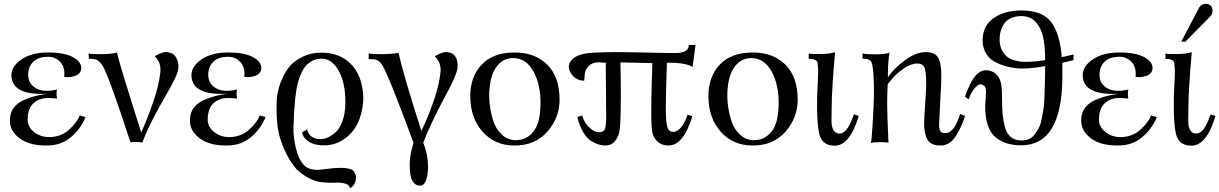

<svg xmlns="http://www.w3.org/2000/svg" viewBox="-20 -764 6528 1028"><path d="M438 -137Q410 -70 357 -27.5Q304 15 233 15Q123 17 68 -38Q32 -73 33 -121Q33 -160 54 -187.5Q75 -215 111.5 -230Q148 -245 173.5 -251Q199 -257 234 -262Q45 -252 41 -358Q39 -407 93.5 -445Q148 -483 237 -483Q326 -483 371.5 -457.5Q417 -432 415 -398Q413 -369 382 -358Q351 -347 324 -353V-352L323 -353H324Q329 -406 301.5 -433.5Q274 -461 235 -460Q183 -459 157 -432.5Q131 -406 131 -364Q131 -326 156.5 -303Q182 -280 220 -278Q251 -276 286 -285Q280 -271 285 -236Q235 -242 210 -237Q128 -218 128 -124Q128 -83 164.5 -55.5Q201 -28 251 -30Q310 -33 351.5 -71Q393 -109 407 -146Z M935 -419Q937 -404 933 -386.5Q929 -369 917.5 -345.5Q906 -322 896.5 -304Q887 -286 868 -253Q849 -220 839 -202Q769 -77 742 0Q735 -4 711.5 -4Q688 -4 679 -2V-1Q561 -362 528 -415Q521 -425 513 -432Q505 -439 500 -442.5Q495 -446 484.5 -447.5Q474 -449 471 -449Q468 -449 456 -449L454 -478Q461 -474 520 -474Q579 -474 606 -483Q618 -426 736 -55Q767 -121 799.5 -215.5Q832 -310 839 -381Q840 -396 837.5 -410Q835 -424 830 -433.5Q825 -443 820 -450Q815 -457 812 -460L808 -463L815 -467Q822 -471 835.5 -477Q849 -483 862 -485Q868 -486 876 -485Q884 -484 897.5 -479Q911 -474 921.5 -458.5Q932 -443 935 -419Z M1402 -137Q1374 -70 1321 -27.5Q1268 15 1197 15Q1087 17 1032 -38Q996 -73 997 -121Q997 -160 1018 -187.5Q1039 -215 1075.5 -230Q1112 -245 1137.5 -251Q1163 -257 1198 -262Q1009 -252 1005 -358Q1003 -407 1057.5 -445Q1112 -483 1201 -483Q1290 -483 1335.5 -457.5Q1381 -432 1379 -398Q1377 -369 1346 -358Q1315 -347 1288 -353V-352L1287 -353H1288Q1293 -406 1265.5 -433.5Q1238 -461 1199 -460Q1147 -459 1121 -432.5Q1095 -406 1095 -364Q1095 -326 1120.5 -303Q1146 -280 1184 -278Q1215 -276 1250 -285Q1244 -271 1249 -236Q1199 -242 1174 -237Q1092 -218 1092 -124Q1092 -83 1128.5 -55.5Q1165 -28 1215 -30Q1274 -33 1315.5 -71Q1357 -109 1371 -146Z M1925 -244Q1926 -190 1907 -133Q1888 -76 1846 -38Q1779 23 1692 13Q1654 10 1628 -9Q1602 -28 1597 -55L1625 -71V-70Q1636 -22 1693 -19Q1710 -18 1730.5 -26Q1751 -34 1774 -53Q1797 -72 1812.5 -112.5Q1828 -153 1829 -208Q1831 -321 1791 -389.5Q1751 -458 1686 -449Q1664 -446 1645.5 -434.5Q1627 -423 1614.5 -408Q1602 -393 1592 -369.5Q1582 -346 1576.5 -327Q1571 -308 1566.5 -280Q1562 -252 1560.5 -235Q1559 -218 1557 -192Q1555 -166 1554 -158Q1554 -131 1551.5 -84Q1549 -37 1563.5 26Q1578 89 1608 121Q1622 135 1642.5 140.5Q1663 146 1679 145.5Q1695 145 1725 141Q1755 137 1768 136Q1854 130 1873 152Q1890 172 1885 200.5Q1880 229 1854 244Q1852 226 1828 219Q1804 212 1773 214Q1742 216 1696 211Q1656 205 1616.5 180Q1577 155 1560 133Q1505 64 1477 -34Q1462 -86 1461 -164Q1460 -242 1466 -262Q1470 -282 1474.5 -299.5Q1479 -317 1496 -353Q1513 -389 1535.5 -414Q1558 -439 1600 -460Q1642 -481 1694 -482Q1797 -484 1859 -421Q1921 -358 1925 -244Z M2430 -419Q2431 -404 2427 -387Q2423 -370 2412 -345.5Q2401 -321 2393 -304.5Q2385 -288 2366.5 -253.5Q2348 -219 2339 -202Q2281 -90 2246 0Q2271 60 2272 127Q2272 170 2261.5 200Q2251 230 2228 230Q2204 230 2189.5 206.5Q2175 183 2174 136Q2173 110 2175.5 86Q2178 62 2180.5 50.5Q2183 39 2188.5 20Q2194 1 2194 0Q2060 -362 2027 -415Q2023 -422 2018 -427Q2013 -432 2009.5 -435.5Q2006 -439 2000 -441Q1994 -443 1991 -444.5Q1988 -446 1981 -446.5Q1974 -447 1972.5 -447Q1971 -447 1963 -447Q1955 -447 1954 -447V-478Q1967 -474 2020.5 -474Q2074 -474 2114 -481Q2138 -369 2236 -63Q2268 -127 2300 -218Q2332 -309 2339 -380Q2340 -391 2338.5 -402Q2337 -413 2334.5 -421Q2332 -429 2328 -436Q2324 -443 2320.5 -448Q2317 -453 2314 -456.5Q2311 -460 2309 -462L2307 -463Q2308 -463 2315 -467Q2322 -471 2335.5 -477Q2349 -483 2362 -485Q2368 -486 2376 -485Q2384 -484 2397 -479Q2410 -474 2419.5 -458.5Q2429 -443 2430 -419Z M2976 -233Q2977 -135 2910.5 -59Q2844 17 2731 15Q2629 14 2564.5 -58Q2500 -130 2498 -243Q2496 -350 2557.5 -416.5Q2619 -483 2735 -483H2736Q2844 -483 2909.5 -418.5Q2975 -354 2976 -233ZM2874 -204Q2876 -308 2837 -380Q2798 -452 2729 -453Q2677 -454 2642.5 -412Q2608 -370 2601 -290Q2597 -253 2601.5 -209.5Q2606 -166 2620 -120Q2634 -74 2666.5 -43.5Q2699 -13 2746 -13L2747 -14Q2797 -14 2834.5 -57.5Q2872 -101 2874 -204Z M3704 -525Q3703 -517 3701.5 -504.5Q3700 -492 3696.5 -466Q3693 -440 3690.5 -422.5Q3688 -405 3688 -406Q3667 -418 3632.5 -423.5Q3598 -429 3574 -428H3550Q3551 -427 3549.5 -387.5Q3548 -348 3546.5 -291Q3545 -234 3545 -204Q3544 -128 3550.5 -94Q3557 -60 3580 -58Q3604 -56 3625.5 -81Q3647 -106 3661 -150L3687 -142Q3640 15 3559 15Q3500 15 3476 -43Q3467 -65 3467 -156Q3467 -247 3470 -334.5Q3473 -422 3473 -426L3302 -430Q3302 -427 3303.5 -338Q3305 -249 3303 -157Q3301 -65 3292 -43Q3279 -11 3262.5 2Q3246 15 3222 15Q3206 15 3190 11Q3174 7 3149.5 -6.5Q3125 -20 3104 -53.5Q3083 -87 3071 -137L3097 -146Q3109 -103 3140 -77Q3171 -51 3197 -57Q3208 -59 3214.5 -66.5Q3221 -74 3223 -90Q3225 -106 3225.5 -119Q3226 -132 3225.5 -158.5Q3225 -185 3225 -200Q3225 -230 3224.5 -291.5Q3224 -353 3223.5 -385Q3223 -417 3224 -428Q3221 -428 3207.5 -429Q3194 -430 3182.5 -430.5Q3171 -431 3155.5 -425.5Q3140 -420 3129 -408Q3121 -399 3116.5 -388Q3112 -377 3111 -369.5Q3110 -362 3109.5 -349.5Q3109 -337 3108 -332Q3064 -332 3039 -369Q3011 -410 3041 -443Q3068 -473 3134 -480Q3203 -487 3374 -484Q3542 -480 3596 -480Q3668 -480 3668 -523Q3704 -523 3704 -525Z M4251 -233Q4252 -135 4185.5 -59Q4119 17 4006 15Q3904 14 3839.5 -58Q3775 -130 3773 -243Q3771 -350 3832.5 -416.5Q3894 -483 4010 -483H4011Q4119 -483 4184.5 -418.5Q4250 -354 4251 -233ZM4149 -204Q4151 -308 4112 -380Q4073 -452 4004 -453Q3952 -454 3917.5 -412Q3883 -370 3876 -290Q3872 -253 3876.5 -209.5Q3881 -166 3895 -120Q3909 -74 3941.5 -43.5Q3974 -13 4021 -13L4022 -14Q4072 -14 4109.5 -57.5Q4147 -101 4149 -204Z M4578 -143Q4530 16 4449 16Q4387 16 4369 -38Q4352 -93 4355 -247Q4356 -266 4358.5 -322Q4361 -378 4360.5 -390Q4360 -402 4357 -430Q4350 -449 4310 -449V-478Q4315 -474 4369.5 -474.5Q4424 -475 4451 -485Q4433 -278 4433 -192Q4433 -181 4432.5 -162Q4432 -143 4432 -132.5Q4432 -122 4432.5 -107Q4433 -92 4435.5 -84Q4438 -76 4442.5 -67.5Q4447 -59 4454.5 -54.5Q4462 -50 4472 -49Q4497 -48 4516 -75Q4535 -102 4552 -152Z M5147 -143Q5132 -96 5114 -63.5Q5096 -31 5083 -16Q5070 -1 5053 6.5Q5036 14 5031 14.5Q5026 15 5015 15Q4965 15 4946.5 -15.5Q4928 -46 4928 -101Q4928 -131 4933.5 -206Q4939 -281 4939 -316Q4939 -385 4928.5 -404.5Q4918 -424 4892 -424Q4857 -424 4817 -396Q4777 -368 4755 -340L4733 -313Q4730 -256 4730 -206Q4730 -152 4737 0Q4726 -3 4692 -3Q4656 -3 4643 2Q4647 -15 4652.5 -103.5Q4658 -192 4659 -246Q4661 -390 4646 -431Q4638 -450 4598 -450V-478Q4616 -473 4667 -473Q4719 -473 4743 -482Q4734 -436 4734 -366V-350Q4762 -394 4822.5 -439.5Q4883 -485 4937 -485Q4986 -485 5003 -455.5Q5020 -426 5020 -354Q5020 -319 5014 -215.5Q5008 -112 5008 -96Q5008 -72 5015 -61.5Q5022 -51 5040 -51Q5058 -51 5073 -64Q5088 -77 5097.5 -96Q5107 -115 5112.5 -129.5Q5118 -144 5120 -154Z M5728 -442Q5724 -441 5713 -438.5Q5702 -436 5690.5 -433Q5679 -430 5668 -428V-344Q5664 14 5448 14Q5360 14 5309 -30Q5258 -74 5255 -183Q5254 -202 5257.5 -239Q5261 -276 5257 -291.5Q5253 -307 5236 -312Q5220 -316 5202.5 -296Q5185 -276 5175 -254L5166 -232L5147 -246Q5160 -288 5183 -330Q5222 -399 5277 -386Q5306 -379 5321.5 -358Q5337 -337 5341 -311Q5345 -285 5345 -242V-241Q5345 -188 5348 -154Q5351 -120 5360.5 -84Q5370 -48 5392.5 -30Q5415 -12 5449 -12Q5471 -12 5489 -19.5Q5507 -27 5519.5 -44Q5532 -61 5541.5 -78Q5551 -95 5556.5 -124Q5562 -153 5566 -174Q5570 -195 5571.5 -230.5Q5573 -266 5573.5 -286Q5574 -306 5575 -342Q5575 -354 5575.5 -376Q5576 -398 5576 -410Q5477 -392 5419 -399Q5355 -406 5303 -435Q5269 -454 5252.5 -491Q5236 -528 5243 -573Q5251 -636 5307.5 -672Q5364 -708 5450 -708Q5561 -708 5608 -646Q5655 -584 5665 -458L5728 -472ZM5576 -442Q5576 -514 5565.5 -563.5Q5555 -613 5526.5 -645Q5498 -677 5450 -678Q5415 -678 5390 -665.5Q5365 -653 5353 -632Q5341 -611 5336 -589.5Q5331 -568 5332 -546Q5335 -494 5369 -463Q5378 -455 5388.5 -449.5Q5399 -444 5412 -441Q5425 -438 5436.5 -435.5Q5448 -433 5463.5 -433Q5479 -433 5488.5 -433Q5498 -433 5514.5 -434.5Q5531 -436 5537.5 -436.5Q5544 -437 5559 -439.5Q5574 -442 5576 -442Z M6174 -137Q6146 -70 6093 -27.5Q6040 15 5969 15Q5859 17 5804 -38Q5768 -73 5769 -121Q5769 -160 5790 -187.5Q5811 -215 5847.5 -230Q5884 -245 5909.5 -251Q5935 -257 5970 -262Q5781 -252 5777 -358Q5775 -407 5829.5 -445Q5884 -483 5973 -483Q6062 -483 6107.5 -457.5Q6153 -432 6151 -398Q6149 -369 6118 -358Q6087 -347 6060 -353V-352L6059 -353H6060Q6065 -406 6037.5 -433.5Q6010 -461 5971 -460Q5919 -459 5893 -432.5Q5867 -406 5867 -364Q5867 -326 5892.5 -303Q5918 -280 5956 -278Q5987 -276 6022 -285Q6016 -271 6021 -236Q5971 -242 5946 -237Q5864 -218 5864 -124Q5864 -83 5900.5 -55.5Q5937 -28 5987 -30Q6046 -33 6087.5 -71Q6129 -109 6143 -146Z M6463 -733Q6473 -723 6472 -705Q6471 -687 6459 -675L6326 -540L6305 -542L6401 -724Q6409 -738 6427.5 -743Q6446 -748 6463 -733ZM6488 -143Q6440 16 6359 16Q6297 16 6279 -38Q6262 -93 6265 -247Q6266 -266 6268.5 -322Q6271 -378 6270.5 -390Q6270 -402 6267 -430Q6260 -449 6220 -449V-478Q6225 -474 6279.5 -474.5Q6334 -475 6361 -485Q6343 -278 6343 -192Q6343 -181 6342.5 -162Q6342 -143 6342 -132.5Q6342 -122 6342.5 -107Q6343 -92 6345.5 -84Q6348 -76 6352.5 -67.5Q6357 -59 6364.5 -54.5Q6372 -50 6382 -49Q6407 -48 6426 -75Q6445 -102 6462 -152Z"/></svg>

Font: GFS Artemisia
Style: Regular
Weight: 400
Designer: Takis Katsoulidis and George D. Matthiopoulos
Foundry: Takis Katsoulidis and George D. Matthiopoulos
Version: Version 1.0